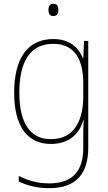

<svg xmlns="http://www.w3.org/2000/svg" viewBox="-20 -742 564 1003"><path d="M258 -722C238 -722 233 -706 233 -690C233 -673 239 -658 258 -658C279 -658 285 -672 285 -690C285 -706 281 -722 258 -722ZM258 -538C120 -538 54 -431 54 -258C54 -79 125 10 246 10C335 10 394 -37 415 -115H417C415 -75 415 -51 415 -15V29C415 148 363 216 237 216C173 216 121 199 78 177V206C120 226 170 241 237 241C383 241 441 160 441 29V-528H419L415 -438H413C390 -493 346 -538 258 -538ZM258 -513C376 -513 415 -422 415 -307V-237C415 -132 380 -15 246 -15C139 -15 81 -97 81 -258C81 -415 134 -513 258 -513Z"/></svg>

Font: Noto Sans Gujarati SemiCondensed Thin
Style: Regular
Weight: 100
Width: 4
Designer: Jelle Bosma - Monotype Design Team, Universal Thirst
Foundry: Monotype Imaging Inc.
Version: Version 2.106